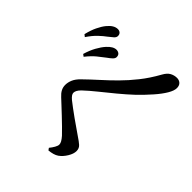

<svg xmlns="http://www.w3.org/2000/svg" viewBox="-117 -1002 1235 1235"><g transform="rotate(-45 500.0 -385.0)"><path d="M722 -511Q705 -534 682.5 -561.5Q660 -589 622 -619L633 -634Q677 -621 711.5 -602Q746 -583 768 -563Q805 -530 804 -499Q803 -485 795 -476Q787 -467 771 -467Q759 -467 747.5 -479Q736 -491 722 -511ZM822 -602Q807 -623 782 -649.5Q757 -676 717 -703L729 -718Q775 -707 808 -691Q841 -675 862 -658Q904 -624 904 -589Q904 -575 896 -566Q888 -557 873 -557Q860 -557 849 -569Q838 -581 822 -602ZM36 -353 50 -363Q67 -349 84 -339.5Q101 -330 112 -330Q123 -330 135.5 -337Q148 -344 164 -358Q182 -375 206 -399.5Q230 -424 255 -450.5Q280 -477 301.5 -500Q323 -523 336 -537Q353 -556 371 -565.5Q389 -575 410 -575Q434 -575 458.5 -564.5Q483 -554 508 -528Q550 -485 590 -440.5Q630 -396 674.5 -351.5Q719 -307 773 -264Q827 -221 897 -182Q928 -165 939.5 -143.5Q951 -122 951 -98Q951 -78 939 -65Q927 -52 904 -52Q880 -52 845.5 -72.5Q811 -93 770.5 -128.5Q730 -164 687 -208Q645 -253 605 -301.5Q565 -350 528.5 -395.5Q492 -441 459 -476Q445 -490 433.5 -496Q422 -502 412 -502Q403 -502 393.5 -495.5Q384 -489 372 -475Q360 -460 341 -434.5Q322 -409 302 -381Q282 -353 264 -326.5Q246 -300 233 -282Q216 -256 201 -239Q186 -222 161 -222Q136 -222 105.5 -240.5Q75 -259 57 -284Q48 -297 43 -314.5Q38 -332 36 -353Z"/></g></svg>

Font: Early Summer Mincho SemiBold
Style: Regular
Weight: 600
Designer: GuiWonder
Version: Version 1.002